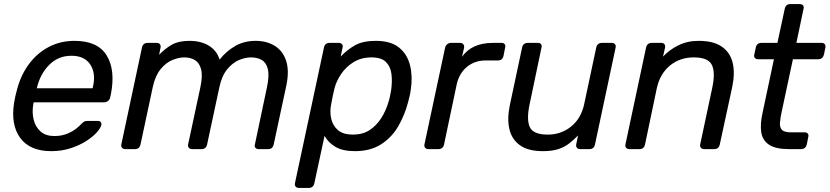

<svg xmlns="http://www.w3.org/2000/svg" viewBox="-20 -730 4062 940"><path d="M231 10Q127 10 79.5 -54Q32 -118 49 -227Q51 -240 55.5 -260.5Q60 -281 64 -294Q83 -365 123 -418Q163 -471 219.5 -500.5Q276 -530 345 -530Q458 -530 502 -459Q546 -388 523 -269L519 -252Q517 -242 508.5 -235.5Q500 -229 490 -229H145Q145 -226 143 -220Q136 -179 145 -143.5Q154 -108 179 -86Q204 -64 246 -64Q281 -64 308 -75Q335 -86 352 -99.5Q369 -113 376 -121Q388 -133 393.5 -135.5Q399 -138 411 -138H459Q468 -138 473 -132.5Q478 -127 476 -117Q472 -102 452.5 -80.5Q433 -59 400.5 -38.5Q368 -18 325 -4Q282 10 231 10ZM160 -298H433L434 -301Q451 -368 423 -412.5Q395 -457 330 -457Q265 -457 221 -412.5Q177 -368 161 -301Z M593 0Q583 0 577.5 -6.5Q572 -13 574 -23L675 -497Q680 -520 703 -520H748Q758 -520 763 -513.5Q768 -507 766 -497L759 -462Q789 -493 822 -511.5Q855 -530 907 -530Q964 -530 1003 -506Q1042 -482 1055 -438Q1087 -479 1131 -504.5Q1175 -530 1232 -530Q1285 -530 1324.5 -506Q1364 -482 1380.5 -433.5Q1397 -385 1382 -312L1320 -23Q1315 0 1293 0H1246Q1236 0 1230.5 -6.5Q1225 -13 1228 -23L1287 -303Q1299 -359 1291.5 -391Q1284 -423 1262 -436Q1240 -449 1209 -449Q1181 -449 1150 -436Q1119 -423 1092.5 -391Q1066 -359 1054 -303L994 -23Q989 0 967 0H920Q910 0 904.5 -6.5Q899 -13 901 -23L961 -303Q973 -359 964.5 -391Q956 -423 934 -436Q912 -449 883 -449Q855 -449 823.5 -436Q792 -423 766 -391Q740 -359 728 -304L668 -23Q663 0 641 0Z M1443 190Q1433 190 1427.5 183.5Q1422 177 1424 167L1566 -497Q1571 -520 1593 -520H1639Q1649 -520 1654.5 -513.5Q1660 -507 1657 -497L1648 -453Q1679 -486 1717.5 -508Q1756 -530 1820 -530Q1894 -530 1934.5 -496.5Q1975 -463 1988 -408Q2001 -353 1991 -290Q1989 -274 1985.5 -260Q1982 -246 1978 -230Q1962 -168 1930.5 -113Q1899 -58 1846.5 -24Q1794 10 1718 10Q1657 10 1621.5 -11.5Q1586 -33 1569 -65L1519 167Q1514 190 1492 190ZM1708 -71Q1756 -71 1790 -93.5Q1824 -116 1847 -152.5Q1870 -189 1882 -231Q1887 -246 1889.5 -260Q1892 -274 1895 -289Q1901 -331 1896.5 -367.5Q1892 -404 1869.5 -426.5Q1847 -449 1799 -449Q1749 -449 1711.5 -426Q1674 -403 1650 -367.5Q1626 -332 1617 -295Q1613 -279 1608.5 -257Q1604 -235 1601 -218Q1594 -183 1601.5 -149Q1609 -115 1634.5 -93Q1660 -71 1708 -71Z M2077 0Q2067 0 2061.5 -6.5Q2056 -13 2058 -23L2159 -496Q2161 -506 2169 -513Q2177 -520 2187 -520H2233Q2243 -520 2248.5 -513Q2254 -506 2252 -496L2242 -452Q2290 -520 2393 -520H2436Q2446 -520 2451 -513.5Q2456 -507 2453 -497L2445 -456Q2440 -434 2417 -434H2358Q2304 -434 2266 -402.5Q2228 -371 2216 -317L2154 -23Q2149 0 2126 0Z M2638 10Q2566 10 2526 -18.5Q2486 -47 2474 -97.5Q2462 -148 2476 -215L2536 -497Q2541 -520 2564 -520H2614Q2624 -520 2629 -513.5Q2634 -507 2631 -497L2573 -220Q2557 -146 2573.5 -108.5Q2590 -71 2662 -71Q2727 -71 2776 -110.5Q2825 -150 2840 -220L2899 -497Q2904 -520 2927 -520H2976Q2986 -520 2991 -513.5Q2996 -507 2994 -497L2893 -23Q2888 0 2866 0H2820Q2810 0 2804.5 -6.5Q2799 -13 2801 -23L2810 -67Q2788 -44 2765 -26.5Q2742 -9 2712 0.5Q2682 10 2638 10Z M3061 0Q3051 0 3045.5 -6.5Q3040 -13 3042 -23L3143 -497Q3148 -520 3171 -520H3218Q3228 -520 3233 -513.5Q3238 -507 3236 -497L3226 -453Q3257 -486 3301 -508Q3345 -530 3401 -530Q3473 -530 3514 -501.5Q3555 -473 3567 -422.5Q3579 -372 3565 -305L3504 -23Q3499 0 3477 0H3427Q3417 0 3411.5 -6.5Q3406 -13 3408 -23L3467 -300Q3483 -374 3465.5 -411.5Q3448 -449 3377 -449Q3309 -449 3260.5 -409.5Q3212 -370 3196 -300L3138 -23Q3133 0 3111 0Z M3843 0Q3777 0 3745 -21.5Q3713 -43 3707 -82.5Q3701 -122 3713 -176L3769 -440H3691Q3681 -440 3675.5 -446.5Q3670 -453 3673 -463L3680 -497Q3685 -520 3708 -520H3786L3822 -687Q3827 -710 3849 -710H3896Q3906 -710 3911.5 -703.5Q3917 -697 3914 -687L3879 -520H4003Q4013 -520 4018 -513.5Q4023 -507 4021 -497L4014 -463Q4008 -440 3986 -440H3862L3807 -183Q3800 -151 3798.5 -128.5Q3797 -106 3808.5 -94Q3820 -82 3854 -82H3920Q3930 -82 3935 -75.5Q3940 -69 3937 -59L3930 -23Q3924 0 3903 0Z"/></svg>

Font: Lubike
Style: Italic
Weight: 400
Italic angle: -12°
Foundry: Honoka55
Version: Version 1.000;July 22, 2022;FontCreator 14.0.0.2862 64-bit